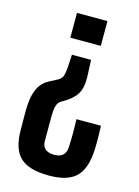

<svg xmlns="http://www.w3.org/2000/svg" viewBox="-122 -668 685 946"><g transform="rotate(15 220.5 -195.0)"><path d="M223.5 210Q120.5 210 76 167.5Q31.5 125 31.5 27.5Q31.5 4.5 31.2 -12Q31 -28.5 31 -41.8Q31 -55 31 -69Q31.5 -121 40.2 -153Q49 -185 62.8 -203Q76.5 -221 92.2 -230.8Q108 -240.5 122 -247L144.5 -259Q165 -270 169.5 -288.5Q174 -307 175.5 -326.5L179.5 -394.5H277L280 -326Q282.5 -285.5 276.8 -257.2Q271 -229 253.8 -208Q236.5 -187 204 -167L186.5 -156.5Q175 -150 169.5 -137.2Q164 -124.5 162.2 -107Q160.5 -89.5 160.5 -69V51Q160.5 77 176.2 90.8Q192 104.5 222.5 104.5Q251 104.5 266 90.8Q281 77 282.5 51Q284.5 12.5 284.5 -23.2Q284.5 -59 283 -93.5H408Q408.5 -76.5 409.2 -57Q410 -37.5 410 -16.2Q410 5 409 27.5Q405 125 362 167.5Q319 210 223.5 210ZM150 -473.5V-600H305.5V-473.5Z"/></g></svg>

Font: Big Shoulders Display Thin ExtraBold
Style: Regular
Weight: 800
Version: Version 2.002